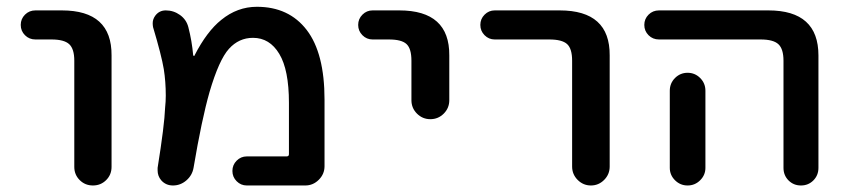

<svg xmlns="http://www.w3.org/2000/svg" viewBox="-20 -576 2530 574"><path d="M85.9 -458Q67.4 -458 54.7 -470.7Q42 -483.4 42 -501.5Q42 -519.5 54.7 -532.2Q67.4 -544.9 85.9 -544.9H165Q314.5 -544.9 313.5 -410.2V-77.1Q313.5 -53.7 297.4 -37.6Q281.2 -21.5 257.8 -21.5Q234.4 -21.5 218.3 -37.6Q202.1 -53.7 202.1 -77.1V-394.5Q202.1 -429.7 187 -443.8Q171.9 -458 133.8 -458Z M557.6 -410.2Q558.6 -409.2 560.1 -408.7Q561.5 -408.2 561.5 -410.2Q598.6 -482.4 641.6 -516.6Q689.5 -555.7 748 -555.7Q843.8 -555.7 897 -486.3Q950.2 -417 950.2 -278.3V-79.1Q950.2 -55.7 933.1 -38.6Q916 -21.5 892.6 -21.5H717.8Q700.2 -21.5 687.5 -34.2Q674.8 -46.9 674.8 -64.9Q674.8 -83 687.5 -95.7Q700.2 -108.4 717.8 -108.4H836.9Q843.8 -108.4 843.8 -115.2V-268.6Q843.8 -367.2 814.9 -415Q786.1 -462.9 736.3 -462.9Q694.3 -462.9 664.6 -430.2Q634.8 -397.5 606.4 -300.8Q583 -218.8 558.6 -74.2Q554.7 -51.8 537.1 -36.6Q519.5 -21.5 497.1 -21.5Q475.6 -21.5 461.9 -37.1Q451.2 -49.8 451.2 -66.4Q451.2 -70.3 451.2 -74.2Q471.7 -202.1 473.6 -253.9Q475.6 -272.5 475.6 -290Q475.6 -332 469.7 -369.1Q462.9 -410.2 437.5 -495.1Q436.5 -501 436.5 -506.8Q436.5 -518.6 444.3 -529.3Q456.1 -544.9 475.6 -544.9Q499 -544.9 518.1 -531.2Q537.1 -517.6 543 -495.1Q553.7 -454.1 557.6 -410.2Z M1093.8 -458Q1076.2 -458 1063.5 -470.7Q1050.8 -483.4 1050.8 -501.5Q1050.8 -519.5 1063.5 -532.2Q1076.2 -544.9 1093.8 -544.9H1173.8Q1324.2 -544.9 1323.2 -410.2V-276.4Q1323.2 -252.9 1306.6 -236.3Q1290 -219.7 1266.6 -219.7Q1243.2 -219.7 1226.6 -236.3Q1210 -252.9 1210 -276.4V-394.5Q1210 -430.7 1195.3 -444.3Q1180.7 -458 1142.6 -458Z M1459 -458Q1441.4 -458 1428.7 -470.7Q1416 -483.4 1416 -501.5Q1416 -519.5 1428.7 -532.2Q1441.4 -544.9 1459 -544.9H1653.3Q1803.7 -544.9 1802.7 -410.2V-78.1Q1802.7 -54.7 1786.1 -38.1Q1769.5 -21.5 1746.6 -21.5Q1723.6 -21.5 1707 -38.1Q1690.4 -54.7 1690.4 -78.1V-394.5Q1690.4 -430.7 1675.3 -444.3Q1660.2 -458 1622.1 -458Z M1950.2 -458Q1931.6 -458 1918.9 -470.7Q1906.2 -483.4 1906.2 -501.5Q1906.2 -519.5 1918.9 -532.2Q1931.6 -544.9 1950.2 -544.9H2277.3Q2426.8 -544.9 2426.8 -410.2V-74.2Q2426.8 -51.8 2411.6 -36.6Q2396.5 -21.5 2374.5 -21.5Q2352.5 -21.5 2337.4 -36.6Q2322.3 -51.8 2322.3 -74.2V-394.5Q2322.3 -429.7 2307.1 -443.8Q2292 -458 2253.9 -458ZM2088.9 -304.7V-124V-74.2Q2088.9 -52.7 2073.2 -37.1Q2057.6 -21.5 2035.6 -21.5Q2013.7 -21.5 1998 -37.1Q1982.4 -52.7 1982.4 -74.2V-124V-304.7Q1982.4 -327.1 1998 -342.8Q2013.7 -358.4 2035.6 -358.4Q2057.6 -358.4 2073.2 -342.8Q2088.9 -327.1 2088.9 -304.7Z"/></svg>

Font: Gen Jyuu Gothic Medium
Style: Regular
Weight: 500
Designer: [Source Han Sans]
Ryoko NISHIZUKA  (kana & ideographs); Paul D. Hunt (Latin, Greek & Cyrillic); Wenlong ZHANG  (bopomofo
Version: Version 1.002.20150607